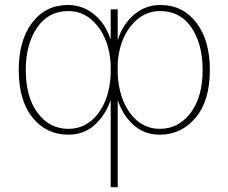

<svg xmlns="http://www.w3.org/2000/svg" viewBox="-20 -526 922 775"><path d="M55.7 -244.1Q55.7 -363.3 109.9 -434.6Q164.1 -505.9 254.9 -505.9Q312.5 -505.9 358.9 -468.8Q405.3 -431.6 426.8 -366.2V-488.3H455.1V-364.3Q475.6 -428.7 521.5 -467.3Q567.4 -505.9 627 -505.9Q717.8 -505.9 772.5 -434.6Q827.1 -363.3 827.1 -244.1Q827.1 -119.1 769.5 -50.8Q711.9 17.6 625 17.6Q562.5 17.6 519 -21.5Q475.6 -60.5 455.1 -122.1V229.5H426.8V-122.1Q405.3 -60.5 361.8 -21.5Q318.4 17.6 255.9 17.6Q168 17.6 111.8 -50.8Q55.7 -119.1 55.7 -244.1ZM84 -244.1Q84 -134.8 131.8 -70.3Q179.7 -5.9 255.9 -5.9Q328.1 -5.9 375 -66.4Q421.9 -127 426.8 -224.6V-267.6Q420.9 -362.3 373 -421.9Q325.2 -481.4 256.8 -481.4Q174.8 -481.4 129.4 -414.1Q84 -346.7 84 -244.1ZM455.1 -225.6Q460.9 -126 507.8 -65.9Q554.7 -5.9 625 -5.9Q700.2 -5.9 749 -69.8Q797.9 -133.8 797.9 -244.1Q797.9 -347.7 752.9 -414.6Q708 -481.4 625 -481.4Q557.6 -481.4 509.3 -422.4Q460.9 -363.3 455.1 -269.5Z"/></svg>

Font: Gothic A1 Thin
Style: Regular
Weight: 250
Designer: HanYang I&C Co.,Ltd.
Foundry: HanYang I&C Co.,Ltd.
Version: Version 2.50